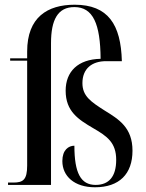

<svg xmlns="http://www.w3.org/2000/svg" viewBox="-20 -783 617 813"><path d="M382 10C485 10 541 -46 541 -145C541 -243 483 -278 423 -315C365 -352 329 -376 329 -431C329 -493 370 -524 429 -524H496C492 -679 438 -763 296 -763C181 -763 95 -710 95 -565V-536H23V-526H95V-82C95 -22 78 -10 37 -10H14V0H196V-600C196 -700 225 -753 295 -753C374 -753 405 -682 406 -534C310 -532 258 -480 258 -399C258 -311 312 -277 375 -240C434 -206 472 -179 472 -106C472 -35 441 0 385 0C322 0 295 -50 295 -166C270 -166 244 -148 244 -101C244 -37 295 10 382 10Z"/></svg>

Font: Noto Serif Display Condensed Medium
Style: Regular
Weight: 500
Width: 3
Designer: Monotype Design Team
Foundry: Monotype Imaging Inc.
Version: Version 2.009